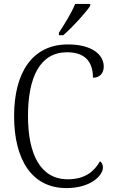

<svg xmlns="http://www.w3.org/2000/svg" viewBox="-20 -951 581 981"><path d="M281 -784V-771H303C349 -810 418 -886 441 -921V-931H364C346 -886 310 -828 281 -784ZM319 10C446 10 506 -56 506 -95C506 -110 500 -121 491 -127C462 -77 417 -35 326 -35C186 -35 123 -164 123 -358C123 -558 185 -684 323 -684C423 -684 455 -626 455 -554C488 -554 510 -575 510 -611C510 -671 451 -724 327 -724C146 -724 52 -581 52 -358C52 -135 143 10 319 10Z"/></svg>

Font: Noto Serif Khmer SemiCondensed Light
Style: Regular
Weight: 300
Width: 4
Designer: Danh Hong and the Monotype Design Team
Foundry: Monotype Imaging Inc.
Version: Version 2.004